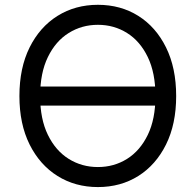

<svg xmlns="http://www.w3.org/2000/svg" viewBox="-20 -757 802 787"><path d="M630.9 -402.3V-324.2H130.9V-402.3ZM381.3 9.8Q288.6 9.8 215.8 -35.6Q143.1 -81.1 101.3 -164.8Q59.6 -248.5 59.6 -363.3Q59.6 -478.5 101.3 -562.5Q143.1 -646.5 215.8 -691.9Q288.6 -737.3 381.3 -737.3Q474.6 -737.3 546.9 -691.9Q619.1 -646.5 660.6 -562.5Q702.1 -478.5 702.1 -363.3Q702.1 -248.5 660.6 -164.8Q619.1 -81.1 546.9 -35.6Q474.6 9.8 381.3 9.8ZM381.3 -72.3Q447.3 -72.3 500.7 -105.7Q554.2 -139.2 585.7 -204.1Q617.2 -269 617.2 -363.3Q617.2 -458 585.7 -523.2Q554.2 -588.4 500.7 -621.8Q447.3 -655.3 381.3 -655.3Q315.4 -655.3 261.7 -621.8Q208 -588.4 176.3 -523.2Q144.5 -458 144.5 -363.3Q144.5 -269 176.3 -204.1Q208 -139.2 261.7 -105.7Q315.4 -72.3 381.3 -72.3Z"/></svg>

Font: GitLab Sans
Style: Regular
Weight: 400
Designer: Rasmus Andersson
Foundry: Modifications by GitLab B.V., manufactured by rsms
Version: Version 4.000;git-c8fb6b7